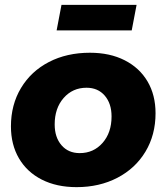

<svg xmlns="http://www.w3.org/2000/svg" viewBox="-20 -764 684 790"><path d="M620 -298Q620 -209 578.5 -140Q537 -71 463 -32.5Q389 6 295 6Q213 6 152 -25Q91 -56 58 -112.5Q25 -169 25 -244Q25 -333 66.5 -402Q108 -471 181.5 -509Q255 -547 350 -547Q432 -547 493 -516Q554 -485 587 -429Q620 -373 620 -298ZM205 -252Q205 -199 233 -166.5Q261 -134 308 -134Q365 -134 402 -176Q439 -218 439 -285Q439 -338 411 -370.5Q383 -403 336 -403Q279 -403 242 -361Q205 -319 205 -252ZM233 -744H542L522 -639H213Z"/></svg>

Font: Gontserrat
Style: Bold Italic
Weight: 700
Italic angle: -11.3°
Designer: Julieta Ulanovsky
Foundry: Julieta Ulanovsky
Version: Version 6.001